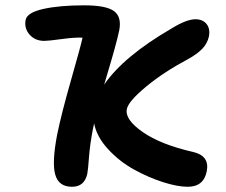

<svg xmlns="http://www.w3.org/2000/svg" viewBox="-20 -697 857 728"><path d="M252.9 11.2Q202.6 11.2 189.5 -34.7Q176.3 -80.6 196.8 -187Q212.9 -266.1 249.5 -394Q286.1 -522 293 -554.2Q263.2 -555.7 213.4 -548.8Q163.6 -542 147.9 -542Q112.8 -542 92 -565.9Q71.3 -589.8 77.1 -621.1Q82.5 -649.4 144.3 -663.1Q206.1 -676.8 298.8 -676.8Q382.3 -676.8 412.1 -655Q441.9 -633.3 432.1 -582Q428.7 -566.4 424.3 -548.6Q419.9 -530.8 413.3 -507.3Q406.7 -483.9 402.1 -468Q397.5 -452.1 388.2 -420.9Q378.9 -389.6 375 -376Q448.2 -483.4 631.8 -589.8Q687.5 -624 721.2 -624Q748.5 -624 763.2 -606Q777.8 -587.9 772 -558.1Q766.1 -532.2 747.1 -512.2Q728 -492.2 691.9 -472.2Q601.6 -424.3 534.2 -368.7Q466.8 -313 460.9 -283.2Q453.1 -243.7 521.2 -196.3Q589.4 -148.9 710.9 -121.1Q774.9 -106.9 764.2 -48.8Q752.9 11.2 691.9 11.2Q652.8 11.2 597.4 -6.6Q542 -24.4 487.3 -54.7Q432.6 -85 389.6 -131.6Q346.7 -178.2 336.9 -229Q335.9 -222.2 332 -206.1Q320.8 -147.5 317.4 -100.6Q314 -53.7 311 -38.1Q300.3 11.2 252.9 11.2Z"/></svg>

Font: Shantell Sans Irregular
Style: Italic
Weight: 600
Italic angle: -11.31°
Designer: Stephen Nixon, Anya Danilova, Shantell Martin
Foundry: Arrow Type
Version: Version 1.006;[9816181b4]